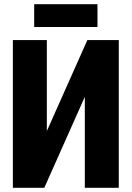

<svg xmlns="http://www.w3.org/2000/svg" viewBox="-20 -890 624 910"><path d="M543 0H382V-431L190 0H41V-700H202V-269L394 -700H543ZM142 -762V-870H442V-762Z"/></svg>

Font: Tektur SemiCondensed
Style: Bold
Weight: 700
Width: 4
Designer: Adam Jagosz
Foundry: Adam Jagosz
Version: Version 1.005;gftools[0.9.30]